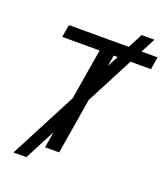

<svg xmlns="http://www.w3.org/2000/svg" viewBox="-162 -931 989 1136"><g transform="rotate(20 333.0 -363.0)"><path d="M57.1 92.8 532.2 -819.3H612.8L138.2 92.8ZM94.2 -648.4 107.4 -727.5H666L652.8 -648.4H418.5L311 0H222.2L329.6 -648.4Z"/></g></svg>

Font: Inter 28pt
Style: Italic
Weight: 400
Italic angle: -9.3988°
Designer: Rasmus Andersson
Foundry: rsms
Version: Version 4.001;git-66647c0bb